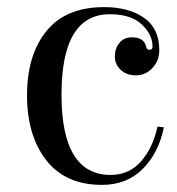

<svg xmlns="http://www.w3.org/2000/svg" viewBox="-20 -500 499 540"><path d="M289 -460Q153 -460 153 -234Q153 -8 291 -8Q343 -8 376.5 -46Q410 -84 423 -144L441 -142Q426 -69 381 -24.5Q336 20 267 20Q164 20 110 -49.5Q56 -119 56 -232Q56 -345 110.5 -412.5Q165 -480 273 -480Q342 -480 385 -450Q428 -420 428 -359Q428 -329 408.5 -308.5Q389 -288 362.5 -288Q336 -288 319.5 -303.5Q303 -319 303 -341.5Q303 -364 316 -379.5Q329 -395 351 -395Q385 -395 391 -369Q392 -360 400.5 -360Q409 -360 409 -369Q409 -403 378.5 -431.5Q348 -460 289 -460Z"/></svg>

Font: Elsie Swash Caps
Style: Regular
Weight: 400
Designer: Alejandro Inler
Foundry: Alejandro Inler
Version: 1.003